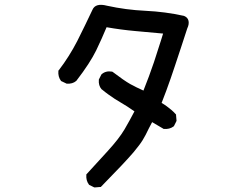

<svg xmlns="http://www.w3.org/2000/svg" viewBox="-20 -739 1040 811"><path d="M377.4 52.2 357.9 42.5 356.4 41.5 355.5 40.5Q342.8 23.4 344.7 -0.5V-2.4L346.2 -3.9Q387.2 -48.8 435.1 -101.1Q482.4 -152.8 505.9 -192.4Q527.8 -230 547.9 -268.6Q532.2 -279.8 517.3 -289.3Q502.4 -298.8 487.3 -307.6Q476.6 -313.5 464.1 -321.8Q451.7 -330.1 438 -339.8Q424.3 -349.6 409.7 -361.8H409.2L408.7 -362.3Q395.5 -377.9 397.5 -401.9V-402.8L397.9 -403.8L407.7 -423.3L408.2 -424.3L409.2 -425.3Q426.8 -440.9 453.1 -436.5L454.6 -436L455.6 -435.5Q504.4 -398.4 530.3 -383.8Q554.2 -370.6 585.9 -356.4Q609.9 -416 630.4 -476.6Q635.3 -491.2 640.1 -506.6Q645 -522 649.9 -537.1Q654.8 -552.2 659.7 -567.4Q664.6 -582.5 668.9 -597.2Q609.9 -603 551.3 -607.9Q490.7 -613.3 430.2 -624Q409.7 -574.7 386.2 -525.9Q373.5 -500 352.8 -468Q332 -436 302.7 -397.9L302.2 -397.5L301.8 -397Q286.1 -383.8 262.2 -385.7H261.2L260.3 -386.2L239.7 -396L238.3 -396.5L237.3 -397.9Q224.6 -415 226.6 -439V-440.9L228 -441.9Q239.3 -456.5 249.8 -471.7Q260.3 -486.8 270 -502.2Q279.8 -517.6 288.8 -533.4Q297.9 -549.3 306.2 -565.4Q322.8 -598.6 338.9 -631.6Q355 -664.6 370.6 -697.8Q383.3 -727.5 432.1 -714.8Q511.7 -697.3 594.2 -693.4Q677.7 -689.5 757.3 -671.9L757.8 -671.4H758.3Q773.4 -665 776.4 -650.6Q779.3 -636.2 771 -619.1Q757.8 -578.1 744.6 -538.3Q731.4 -498.5 718.3 -459Q710 -433.6 700.9 -407.7Q691.9 -381.8 682.4 -356Q672.9 -330.1 662.6 -304.2Q673.8 -297.9 684.1 -290.3Q694.3 -282.7 703.9 -274.7Q713.4 -266.6 722.2 -256.8L723.6 -255.4V-253.4L725.6 -230V-228.5L725.1 -227.1L715.3 -207.5L714.4 -206.1L713.4 -205.1Q696.3 -192.4 672.4 -194.3H670.9L669.9 -195.3L622.6 -223.1Q608.4 -196.8 595.2 -169.4Q589.8 -158.7 582.5 -147Q575.2 -135.3 565.4 -122.6Q555.7 -109.9 543.5 -95.2Q507.3 -52.7 407.7 48.8L405.8 50.8H403.8L380.4 52.7H378.9Z"/></svg>

Font: NaikaiFont
Style: SemiBold
Weight: 600
Version: Version 1.89